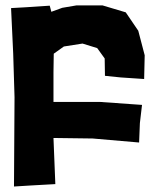

<svg xmlns="http://www.w3.org/2000/svg" viewBox="-20 -512 567 703"><path d="M20.5 -482.4 28.3 -316.4 33.2 -156.2 31.2 170.9 94.7 167 182.6 162.1 175.8 -6.8 319.3 -4.9 489.3 9.8 492.2 -61.5 500 -127.9 347.7 -138.7H175.8V-247.1L176.8 -315.4L213.9 -341.8L282.2 -352.5L335.9 -335.9L363.3 -297.9L364.3 -234.4L421.9 -228.5L507.8 -222.7L509.8 -309.6L486.3 -399.4L440.4 -466.8L355.5 -492.2H259.8L208 -483.4L168 -468.8L162.1 -491.2L74.2 -485.4Z"/></svg>

Font: MaokenAssortedSans-TC
Style: Regular
Weight: 500
Version: Version 0.83